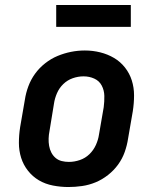

<svg xmlns="http://www.w3.org/2000/svg" viewBox="-20 -744 640 772"><path d="M255 8Q224 8 193 2Q162 -4 136.5 -19Q111 -34 92.5 -57.5Q74 -81 65 -109.5Q56 -138 56 -169.5Q56 -201 61 -233L80 -343Q84 -370 94 -397Q104 -424 121 -447.5Q138 -471 161.5 -489.5Q185 -508 211.5 -519Q238 -530 265.5 -535.5Q293 -541 321 -541Q353 -541 383 -533.5Q413 -526 438.5 -511Q464 -496 482.5 -472.5Q501 -449 510 -420.5Q519 -392 519 -360.5Q519 -329 514 -297L495 -187Q491 -160 481.5 -133Q472 -106 455 -82.5Q438 -59 414.5 -40.5Q391 -22 364.5 -11Q338 0 310 4Q282 8 255 8ZM257 -93Q279 -93 301 -100.5Q323 -108 339.5 -124Q356 -140 365.5 -161Q375 -182 378 -203L397 -313Q400 -336 399.5 -358.5Q399 -381 389 -400Q379 -419 359 -428Q339 -437 316 -437Q294 -437 272.5 -429.5Q251 -422 234.5 -406Q218 -390 209 -369Q200 -348 197 -327L179 -217Q176 -202 175.5 -187Q175 -172 177.5 -157.5Q180 -143 186.5 -130.5Q193 -118 203.5 -109Q214 -100 228 -96.5Q242 -93 257 -93ZM206 -636V-724H506V-636Z"/></svg>

Font: Iosevka Curly Slab ExObl
Style: Bold
Weight: 700
Width: 7
Italic angle: -9°
Monospace: yes
Designer: Belleve Invis
Foundry: Belleve Invis
Version: Version 11.0.0; ttfautohint (v1.8.3)